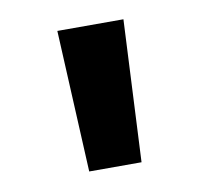

<svg xmlns="http://www.w3.org/2000/svg" viewBox="-47 -778 433 404"><g transform="rotate(-10 169.5 -576.5)"><path d="M98.8 -727.5H240L225.3 -424.6H113.5Z"/></g></svg>

Font: Raveo Variable
Style: Regular
Weight: 400
Designer: Jakub Foglar, Rasmus Andersson (Inter)
Foundry: Jakubfoglar.com
Version: Version 1.000;Glyphs 3.2.3 (3260)